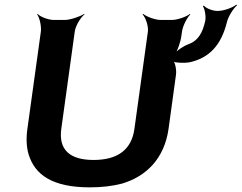

<svg xmlns="http://www.w3.org/2000/svg" viewBox="-20 -797 1041 827"><path d="M383 -108C278 -108 232 -154 244 -242L302 -661C305 -685 327 -722 344 -735L342 -737C324 -725 282 -711 258 -711H212C188 -711 153 -725 142 -737L140 -735C150 -722 159 -685 156 -661L98 -242C92 -201 94 -164 103 -133C130 -43 207 10 367 10C416 10 462 5 505 -6C610 -37 688 -114 706 -242L738 -475C741 -494 735 -529 724 -538L721 -534C732 -526 774 -525 793 -528C883 -546 933 -605 957 -700C962 -724 985 -761 1001 -774L998 -777C982 -764 944 -750 919 -750H915C895 -750 866 -762 858 -773L854 -770C862 -759 868 -726 864 -707C853 -657 834 -622 793 -607C770 -599 741 -579 730 -563L733 -561C744 -577 758 -617 761 -641L764 -661C767 -685 786 -722 800 -735L798 -737C783 -725 744 -711 720 -711H673C649 -711 611 -725 597 -737L594 -735C607 -722 620 -685 617 -661L559 -242C547 -154 489 -108 383 -108Z"/></svg>

Font: Asimov
Style: EdgeWideIt
Weight: 500
Designer: Google
Version: Version 2.000980: 2014